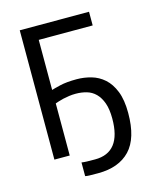

<svg xmlns="http://www.w3.org/2000/svg" viewBox="-121 -788 843 1004"><g transform="rotate(-15 300.0 -286.0)"><path d="M165 0H82V-700H457V-626H165V-355Q177 -359 212.5 -367.5Q248 -376 303 -376Q343 -376 381.5 -365Q420 -354 450.5 -327Q481 -300 499.5 -253.5Q518 -207 518 -136Q518 1 457.5 64.5Q397 128 285 128Q252 128 237.5 127.5Q223 127 215 125V51Q228 53 243.5 53.5Q259 54 288 54Q430 54 430 -129Q430 -180 418 -213.5Q406 -247 385.5 -267.5Q365 -288 337.5 -296Q310 -304 278 -304Q260 -304 242.5 -301.5Q225 -299 209.5 -295.5Q194 -292 182.5 -288Q171 -284 165 -282Z"/></g></svg>

Font: PT Mono
Style: Regular
Weight: 400
Monospace: yes
Designer: A.Korolkova, I.Chaeva
Foundry: ParaType Ltd
Version: Version 1.001W OFL